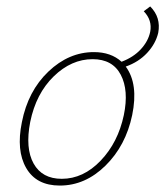

<svg xmlns="http://www.w3.org/2000/svg" viewBox="-20 -574 514 597"><path d="M447 -554Q481 -520 472 -472Q464 -438 437.5 -409.5Q411 -381 371 -367Q411 -313 391 -216Q371 -121 308 -59Q245 3 166 3Q93 3 61.5 -51.5Q30 -106 48 -194Q67 -291 130.5 -351.5Q194 -412 272 -412Q325 -412 358 -382Q395 -396 418 -421Q441 -446 447 -475Q454 -511 427 -539ZM365 -216Q381 -293 355.5 -341.5Q330 -390 268 -390Q202 -390 147 -336.5Q92 -283 74 -195Q58 -113 84.5 -65.5Q111 -18 172 -18Q239 -18 293 -74.5Q347 -131 365 -216Z"/></svg>

Font: EauTestText Extralight
Style: Italic
Weight: 250
Italic angle: -12°
Designer: Christian Thalmann (Catharsis Fonts)
Version: Version 0.001;PS 000.001;hotconv 1.0.88;makeotf.lib2.5.64775